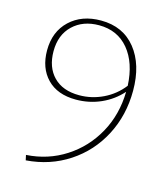

<svg xmlns="http://www.w3.org/2000/svg" viewBox="-102 -744 729 831"><g transform="rotate(15 262.5 -328.5)"><path d="M461 -405Q461 -295 413.5 -204Q366 -113 281.5 -57.5Q197 -2 90 6L85 -17Q182 -23 260.5 -73.5Q339 -124 385 -207Q431 -290 433 -393Q396 -351 343.5 -327.5Q291 -304 231 -304Q148 -304 102 -351.5Q56 -399 56 -478Q56 -562 109.5 -612.5Q163 -663 249 -663Q348 -663 404.5 -592.5Q461 -522 461 -405ZM433 -420Q428 -522 378.5 -581.5Q329 -641 246 -641Q174 -641 129 -598Q84 -555 84 -482Q84 -410 125 -368Q166 -326 240 -326Q296 -326 347 -350.5Q398 -375 433 -420Z"/></g></svg>

Font: Ysabeau Infant Extralight
Style: Regular
Weight: 200
Designer: Christian Thalmann (Catharsis Fonts)
Version: Version 0.003